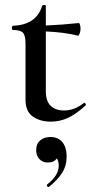

<svg xmlns="http://www.w3.org/2000/svg" viewBox="-20 -479 377 775"><path d="M320 -64Q323 -64 325.5 -60Q328 -56 325 -53Q288 -19 255 -3.5Q222 12 185 12Q142 12 112.5 -8.5Q83 -29 83 -76V-303Q83 -336 72.5 -347Q62 -358 32 -358Q30 -358 29 -360.5Q28 -363 28 -367Q28 -370 29.5 -372.5Q31 -375 32 -375Q126 -378 150 -455Q152 -459 158.5 -459Q165 -459 165 -455V-376Q232 -379 298 -386Q301 -386 303 -379Q305 -372 305 -362Q305 -353 301.5 -343.5Q298 -334 295 -335Q239 -349 165 -352V-110Q165 -71 184.5 -52Q204 -33 239 -33Q280 -33 318 -63ZM249 153Q249 190 230.5 219Q212 248 178 275L176 276Q172 276 170 272Q168 268 170 266Q217 229 217 191Q217 170 209 160Q200 177 172 177Q152 177 139 163Q126 149 126 127Q126 101 142.5 87.5Q159 74 183 74Q215 74 232 95Q249 116 249 153Z"/></svg>

Font: Cormorant Garamond SemiBold
Style: Regular
Weight: 600
Designer: Christian Thalmann (Catharsis Fonts)
Version: Version 3.000